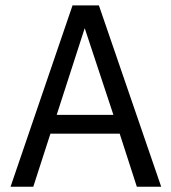

<svg xmlns="http://www.w3.org/2000/svg" viewBox="-20 -708 650 728"><path d="M255 -687.5 20 0H106.2L171.2 -201.2H433.8L498.8 0H591.2L355 -687.5ZM195 -272.5 301.2 -601.2 410 -272.5Z"/></svg>

Font: Cambay
Style: Regular
Weight: 400
Designer: Pooja Saxena
Foundry: Pooja Saxena
Version: Version 1.181;PS 001.181;hotconv 1.0.70;makeotf.lib2.5.58329